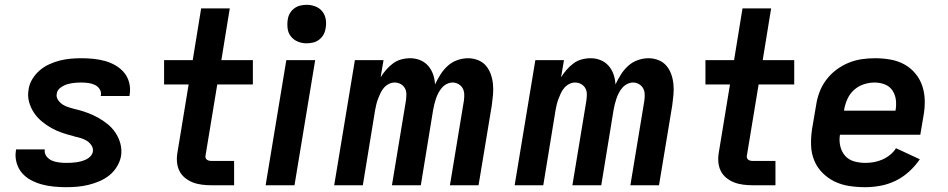

<svg xmlns="http://www.w3.org/2000/svg" viewBox="-20 -770 3940 798"><path d="M255 8Q229 8 203.5 5.5Q178 3 154 -3.5Q130 -10 108.5 -21.5Q87 -33 71.5 -51Q56 -69 49 -93.5Q42 -118 46 -143L47 -149H166V-148Q164 -132 173.5 -120Q183 -108 196 -102.5Q209 -97 224.5 -95Q240 -93 255 -93Q266 -93 276 -93.5Q286 -94 297 -95.5Q308 -97 318.5 -100Q329 -103 338.5 -107.5Q348 -112 356 -120.5Q364 -129 366 -140Q368 -154 360 -166Q352 -178 340.5 -185Q329 -192 316 -196Q303 -200 288 -203L287 -204Q262 -210 238.5 -218Q215 -226 193.5 -238Q172 -250 153 -266Q134 -282 120.5 -302.5Q107 -323 100.5 -347.5Q94 -372 99 -399Q102 -421 114.5 -441.5Q127 -462 145 -477.5Q163 -493 185 -503Q207 -513 229 -518.5Q251 -524 273.5 -526Q296 -528 318 -528Q343 -528 368 -525.5Q393 -523 416.5 -516.5Q440 -510 460.5 -498Q481 -486 496 -468Q511 -450 517 -426Q523 -402 519 -377L518 -371H399V-373Q402 -387 394.5 -399Q387 -411 374.5 -417Q362 -423 347 -425Q332 -427 318 -427Q303 -427 288.5 -425.5Q274 -424 260 -420Q246 -416 232 -406Q218 -396 216 -381Q213 -367 221 -355Q229 -343 240.5 -335.5Q252 -328 266 -324Q280 -320 293 -316H295Q319 -310 342.5 -301.5Q366 -293 387.5 -281Q409 -269 428 -253.5Q447 -238 460.5 -217.5Q474 -197 480.5 -172.5Q487 -148 483 -121Q479 -99 466 -77.5Q453 -56 434 -41Q415 -26 392.5 -16.5Q370 -7 347 -1.5Q324 4 301 6Q278 8 255 8Z M859 0Q839 0 819 -2.5Q799 -5 781 -12Q763 -19 748 -31.5Q733 -44 725 -61Q717 -78 715.5 -98Q714 -118 718 -139L764 -419H662V-520H781L816 -735H935L900 -520H1031V-419H883L834 -122Q833 -117 835 -112.5Q837 -108 841 -105.5Q845 -103 849.5 -102Q854 -101 859 -101H953V0Z M1084 0 1170 -520H1290L1204 0ZM1254 -590Q1235 -590 1218 -597Q1201 -604 1189.5 -618Q1178 -632 1175.5 -651Q1173 -670 1176 -689Q1178 -703 1185 -715Q1192 -727 1203.5 -735.5Q1215 -744 1228.5 -747Q1242 -750 1255 -750Q1274 -750 1291.5 -743Q1309 -736 1320 -722Q1331 -708 1334 -689Q1337 -670 1333 -651Q1331 -637 1324 -625Q1317 -613 1305.5 -604.5Q1294 -596 1280.5 -593Q1267 -590 1254 -590Z M1369 0 1455 -520H1574L1562 -449Q1572 -465 1585 -480Q1598 -495 1613.5 -506.5Q1629 -518 1647.5 -523Q1666 -528 1685 -528Q1707 -528 1726.5 -520Q1746 -512 1759.5 -496.5Q1773 -481 1780 -461Q1787 -441 1788 -419Q1798 -440 1810.5 -460Q1823 -480 1840.5 -496Q1858 -512 1880.5 -520Q1903 -528 1925 -528Q1947 -528 1967 -520Q1987 -512 2000 -496.5Q2013 -481 2020 -461Q2027 -441 2029 -419.5Q2031 -398 2029 -376Q2027 -354 2024 -332L1969 0H1850L1908 -351Q1910 -365 1909.5 -378.5Q1909 -392 1903 -403Q1897 -414 1885.5 -420.5Q1874 -427 1861 -427Q1849 -427 1837 -421Q1825 -415 1816.5 -405Q1808 -395 1802 -383.5Q1796 -372 1792 -360Q1788 -348 1785 -336Q1782 -324 1780 -312L1729 0H1609L1667 -351Q1669 -365 1669 -378.5Q1669 -392 1663 -403Q1657 -414 1645.5 -420.5Q1634 -427 1620 -427Q1608 -427 1596 -421Q1584 -415 1575.5 -405Q1567 -395 1561.5 -383.5Q1556 -372 1551.5 -360Q1547 -348 1544 -336Q1541 -324 1539 -312L1488 0Z M2119 0 2205 -520H2324L2312 -449Q2322 -465 2335 -480Q2348 -495 2363.5 -506.5Q2379 -518 2397.5 -523Q2416 -528 2435 -528Q2457 -528 2476.5 -520Q2496 -512 2509.5 -496.5Q2523 -481 2530 -461Q2537 -441 2538 -419Q2548 -440 2560.5 -460Q2573 -480 2590.5 -496Q2608 -512 2630.5 -520Q2653 -528 2675 -528Q2697 -528 2717 -520Q2737 -512 2750 -496.5Q2763 -481 2770 -461Q2777 -441 2779 -419.5Q2781 -398 2779 -376Q2777 -354 2774 -332L2719 0H2600L2658 -351Q2660 -365 2659.5 -378.5Q2659 -392 2653 -403Q2647 -414 2635.5 -420.5Q2624 -427 2611 -427Q2599 -427 2587 -421Q2575 -415 2566.5 -405Q2558 -395 2552 -383.5Q2546 -372 2542 -360Q2538 -348 2535 -336Q2532 -324 2530 -312L2479 0H2359L2417 -351Q2419 -365 2419 -378.5Q2419 -392 2413 -403Q2407 -414 2395.5 -420.5Q2384 -427 2370 -427Q2358 -427 2346 -421Q2334 -415 2325.5 -405Q2317 -395 2311.5 -383.5Q2306 -372 2301.5 -360Q2297 -348 2294 -336Q2291 -324 2289 -312L2238 0Z M3109 0Q3089 0 3069 -2.5Q3049 -5 3031 -12Q3013 -19 2998 -31.5Q2983 -44 2975 -61Q2967 -78 2965.5 -98Q2964 -118 2968 -139L3014 -419H2912V-520H3031L3066 -735H3185L3150 -520H3281V-419H3133L3084 -122Q3083 -117 3085 -112.5Q3087 -108 3091 -105.5Q3095 -103 3099.5 -102Q3104 -101 3109 -101H3203V0Z M3576 8Q3542 8 3509.5 3Q3477 -2 3449 -15.5Q3421 -29 3398.5 -51.5Q3376 -74 3364 -103.5Q3352 -133 3351 -166Q3350 -199 3355 -233L3372 -333Q3376 -360 3386 -387Q3396 -414 3414 -438Q3432 -462 3456 -480Q3480 -498 3507 -509Q3534 -520 3561.5 -524Q3589 -528 3617 -528Q3649 -528 3680.5 -522.5Q3712 -517 3738.5 -502.5Q3765 -488 3784.5 -464.5Q3804 -441 3813.5 -412Q3823 -383 3823.5 -351Q3824 -319 3818 -287L3805 -210H3471Q3467 -185 3472.5 -162Q3478 -139 3492.5 -122.5Q3507 -106 3529.5 -99.5Q3552 -93 3576 -93Q3594 -93 3611.5 -96Q3629 -99 3646.5 -106.5Q3664 -114 3679 -126Q3694 -138 3704 -154L3803 -108Q3784 -80 3758 -56.5Q3732 -33 3702 -18.5Q3672 -4 3639.5 2Q3607 8 3576 8ZM3488 -310H3702Q3706 -333 3703.5 -354.5Q3701 -376 3689.5 -393.5Q3678 -411 3658 -419Q3638 -427 3615 -427Q3593 -427 3571 -420Q3549 -413 3531 -397.5Q3513 -382 3503 -360.5Q3493 -339 3489 -317Z"/></svg>

Font: Iosevka Aile
Style: Bold Italic
Weight: 700
Italic angle: -9°
Designer: Belleve Invis
Foundry: Belleve Invis
Version: Version 28.0.1; ttfautohint (v1.8.4)